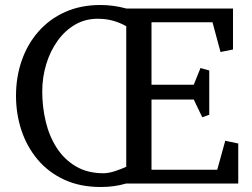

<svg xmlns="http://www.w3.org/2000/svg" viewBox="-20 -734 1006 768"><path d="M881 -171 933 -160V0H485Q461 7 436 10.5Q411 14 383 14Q300 14 236.5 -15.5Q173 -45 130 -96.5Q87 -148 65.5 -213.5Q44 -279 44 -351Q44 -426 67 -492Q90 -558 134 -608Q178 -658 240.5 -686Q303 -714 382 -714Q434 -714 485 -700H912V-536L862 -526L830 -645H586V-395H755L782 -462L817 -452V-275L789 -265L755 -336H586V-55H849ZM394 -41Q414 -41 440 -49.5Q466 -58 485 -67V-629Q461 -643 432.5 -651Q404 -659 371 -659Q321 -659 280.5 -635.5Q240 -612 210.5 -571Q181 -530 165 -477.5Q149 -425 149 -368Q149 -306 163 -247.5Q177 -189 207 -142.5Q237 -96 283.5 -68.5Q330 -41 394 -41Z"/></svg>

Font: Brawler
Style: Regular
Weight: 400
Designer: Oleg Frolov, Haley Fiege
Foundry: Oleg Frolov, Haley Fiege
Version: Version 1.101; ttfautohint (v1.8.3)